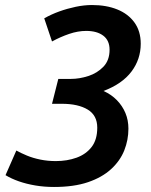

<svg xmlns="http://www.w3.org/2000/svg" viewBox="-20 -729 600 764"><path d="M195 15Q156 15 120.5 9Q85 3 55 -7.5Q25 -18 2 -32L45 -130Q63 -120 87 -110Q111 -100 140.5 -94Q170 -88 202 -88Q247 -88 284.5 -101.5Q322 -115 344.5 -144Q367 -173 367 -221Q367 -270 329 -293Q291 -316 226 -316H187L212 -415H262Q296 -415 331.5 -426.5Q367 -438 391.5 -463.5Q416 -489 416 -531Q416 -568 391 -587Q366 -606 323 -606Q290 -606 255 -594Q220 -582 187 -564L156 -656Q184 -672 216 -683.5Q248 -695 281.5 -702Q315 -709 346 -709Q403 -709 446.5 -691.5Q490 -674 515 -639.5Q540 -605 540 -555Q540 -493 503 -444Q466 -395 392 -367Q423 -353 445 -330.5Q467 -308 479 -279.5Q491 -251 491 -217Q491 -172 474.5 -130.5Q458 -89 422 -56Q386 -23 330 -4Q274 15 195 15Z"/></svg>

Font: Ubuntu Sans Mono SemiBold
Style: Italic
Weight: 600
Italic angle: -13.5°
Monospace: yes
Designer: Dalton Maag Ltd
Foundry: Dalton Maag Ltd
Version: Version 1.006